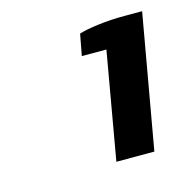

<svg xmlns="http://www.w3.org/2000/svg" viewBox="-58 -757 410 415"><g transform="rotate(-15 146.5 -550.0)"><path d="M155 -400 197 -640H142L151 -688Q167 -693 195 -696.5Q223 -700 253 -700H293L240 -400Z"/></g></svg>

Font: Cuprum
Style: Bold Italic
Weight: 700
Italic angle: -10°
Designer: Jovanny Lemonad
Foundry: Jovanny Lemonad
Version: Version 3.000